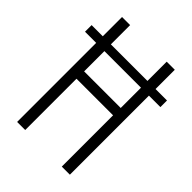

<svg xmlns="http://www.w3.org/2000/svg" viewBox="-207 -819 924 924"><g transform="rotate(45 255.5 -357.0)"><path d="M75 0H130V-349H379V0H434V-538H512V-583H434V-714H379V-583H130V-714H75V-583H-1V-538H75ZM131 -400V-538H380V-400Z"/></g></svg>

Font: Noto Sans Gujarati UI ExtraCondensed Light
Style: Regular
Weight: 300
Width: 2
Designer: Jelle Bosma - Monotype Design Team, Universal Thirst
Foundry: Monotype Imaging Inc.
Version: Version 2.106